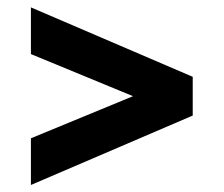

<svg xmlns="http://www.w3.org/2000/svg" viewBox="-20 -602 615 528"><path d="M65 -93.3V-221.7L345.8 -337.5L65 -453.3V-581.7L510 -390.8V-284.2Z"/></svg>

Font: Funnel Display ExtraBold
Style: Regular
Weight: 800
Designer: NORD ID, Kristian Moeller
Foundry: Dicotype
Version: Version 1.000